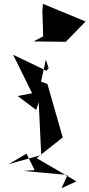

<svg xmlns="http://www.w3.org/2000/svg" viewBox="-20 -972 462 992"><path d="M298 0 375 -35 169 -155C214 -191 259 -226 304 -262L225 -538L192 -550L217 -664L231 -621L221 -606L48 -689L146 -490L71 -476L167 -404L180 -444L193 -171L25 -124L117 -178L159 -93L99 -89L329 -68ZM199 -917 203 -784 153 -758 320 -756 422 -861 202 -952Z"/></svg>

Font: Asimov Silicon
Style: Regular
Weight: 400
Designer: Google
Version: Version 2.000980; 2014